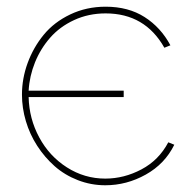

<svg xmlns="http://www.w3.org/2000/svg" viewBox="-20 -547 588 576"><path d="M295.9 8.8Q252.9 8.8 213.4 -6.6Q173.8 -22 143.8 -48.6Q113.8 -75.2 91.6 -109.6Q69.3 -144 57.6 -183.6Q45.9 -223.1 45.9 -263.2Q45.9 -311.5 63 -358.2Q80.1 -404.8 111.1 -442.6Q142.1 -480.5 190.7 -503.7Q239.3 -526.9 296.9 -526.9Q365.2 -526.9 413.8 -495.8Q462.4 -464.8 491.2 -411.1L473.1 -403.8Q415 -506.8 296.9 -506.8Q245.6 -506.8 202.4 -486.8Q159.2 -466.8 130.4 -433.8Q101.6 -400.9 85 -359.9Q68.4 -318.8 65.9 -274.9H351.1V-255.9H65.9Q67.4 -190.9 97.7 -134.8Q127.9 -78.6 180.7 -44.9Q233.4 -11.2 295.9 -11.2Q352.1 -11.2 404.3 -38.8Q456.5 -66.4 484.9 -120.1L502.9 -112.8Q474.6 -55.2 417.2 -23.2Q359.9 8.8 295.9 8.8Z"/></svg>

Font: Rawline Thin
Style: Regular
Weight: 250
Designer: Matt McInerney, Pablo Impallari, Rodrigo Fuenzalida
Foundry: Matt McInerney, Pablo Impallari, Rodrigo Fuenzalida
Version: Version 4.020;PS 004.020;hotconv 1.0.88;makeotf.lib2.5.64775